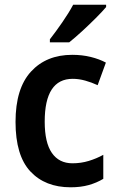

<svg xmlns="http://www.w3.org/2000/svg" viewBox="-20 -786 497 816"><path d="M280 10Q172 10 109 -57.5Q46 -125 46 -268Q46 -410 111.5 -481.5Q177 -553 287 -553Q329 -553 365.5 -544Q402 -535 430 -520L395 -424Q369 -436 342 -443.5Q315 -451 289 -451Q170 -451 170 -269Q170 -180 200.5 -136Q231 -92 288 -92Q324 -92 357 -102Q390 -112 419 -128V-26Q391 -9 357 0.5Q323 10 280 10ZM431 -756Q415 -737 387 -709Q359 -681 328.5 -653Q298 -625 274 -606H192V-619Q217 -651 245 -691.5Q273 -732 291 -766H431Z"/></svg>

Font: Noto Sans Khmer SemiCondensed SemiBold
Style: Regular
Weight: 600
Width: 4
Designer: Danh Hong and the Monotype Design Team
Foundry: Monotype Imaging Inc.
Version: Version 2.004; ttfautohint (v1.8.4.7-5d5b)